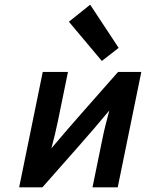

<svg xmlns="http://www.w3.org/2000/svg" viewBox="-20 -802 625 822"><path d="M448 -329Q379 -246 308 -166Q237 -86 166 -5L161 0H62L163 -494H271L228 -284Q222 -255 215 -225.5Q208 -196 200 -167Q269 -249 339.5 -328.5Q410 -408 481 -489L486 -494H585L484 0H376L419 -210Q425 -240 432.5 -269.5Q440 -299 448 -329ZM275 -709 366 -782 488 -597 416 -541Z"/></svg>

Font: Codetta
Style: Bold Italic
Weight: 700
Italic angle: -11°
Designer: Ulrich Proeller
Foundry: PROSA GmbH
Version: Version 2.00;September 29, 2018;FontCreator 11.5.0.2427 64-b